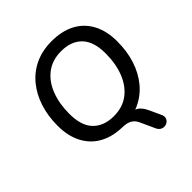

<svg xmlns="http://www.w3.org/2000/svg" viewBox="-238 -882 1251 1251"><g transform="rotate(-45 387.5 -257.0)"><path d="M601 130Q611 150 607 165Q603 180 591.5 189Q580 198 565 199.5Q550 201 536 193.5Q522 186 513 167L467 66Q454 37 429 23Q404 9 361 9L448 -24Q490 -23 517.5 -7Q545 9 565 52ZM374 9Q283 9 215.5 -26Q148 -61 110.5 -130Q73 -199 73 -296Q73 -386 97.5 -462Q122 -538 169 -595Q216 -652 283 -683Q350 -714 436 -714Q528 -714 595.5 -679Q663 -644 700 -575.5Q737 -507 737 -410Q737 -319 712.5 -243Q688 -167 641 -110Q594 -53 527 -22Q460 9 374 9ZM376 -81Q458 -81 514 -123.5Q570 -166 599 -240Q628 -314 628 -408Q628 -518 576.5 -571Q525 -624 433 -624Q352 -624 296 -582Q240 -540 211 -466Q182 -392 182 -298Q182 -187 234 -134Q286 -81 376 -81Z"/></g></svg>

Font: Nunito ExtraLight SemiBold
Style: Italic
Weight: 600
Italic angle: -9°
Version: Version 3.602